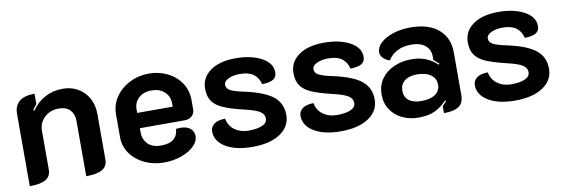

<svg xmlns="http://www.w3.org/2000/svg" viewBox="-44 -801 3231 1102"><g transform="rotate(-10 1571.0 -250.0)"><path d="M59 -413Q59 -459 88.5 -484Q118 -509 178 -509V-449Q166 -435 154 -417L160 -413Q190 -458 237 -483.5Q284 -509 341 -509Q392 -509 431 -486Q470 -463 491.5 -423Q513 -383 513 -333V-67Q513 -27 482 -9Q451 9 388 9V-315Q388 -353 365.5 -377Q343 -401 300 -401Q249 -401 216 -369.5Q183 -338 183 -291V-67Q183 -27 153 -9Q123 9 59 9Z M618 -178V-311Q618 -367 649 -412Q680 -457 731.5 -483Q783 -509 843 -509Q902 -509 951.5 -484.5Q1001 -460 1030 -416.5Q1059 -373 1059 -317V-261Q1059 -239 1042.5 -224Q1026 -209 1001 -209H739V-187Q739 -144 765 -117Q791 -90 843 -90Q893 -90 917.5 -112Q942 -134 942 -169Q960 -171 967 -171Q1004 -171 1025 -154.5Q1046 -138 1046 -108Q1046 -79 1019 -52Q992 -25 945 -8Q898 9 842 9Q780 9 729 -15.5Q678 -40 648 -82.5Q618 -125 618 -178ZM946 -298V-317Q946 -359 917 -385Q888 -411 842 -411Q796 -411 767.5 -385.5Q739 -360 739 -317V-298Z M1144 -118Q1144 -143 1164.5 -160Q1185 -177 1230 -178Q1239 -134 1272 -110.5Q1305 -87 1352 -87Q1403 -87 1432 -100Q1461 -113 1461 -139Q1461 -163 1437.5 -179Q1414 -195 1345 -211Q1270 -229 1228.5 -247Q1187 -265 1167 -293Q1147 -321 1147 -367Q1147 -431 1201 -470Q1255 -509 1349 -509Q1440 -509 1500 -476.5Q1560 -444 1560 -390Q1560 -363 1540 -350Q1520 -337 1474 -336Q1464 -376 1436 -396Q1408 -416 1357 -416Q1319 -416 1291.5 -403Q1264 -390 1264 -369Q1264 -347 1287 -335Q1310 -323 1367 -311Q1479 -287 1529.5 -247Q1580 -207 1580 -138Q1580 -71 1520.5 -31Q1461 9 1358 9Q1262 9 1203.5 -25.5Q1145 -60 1144 -118Z M1659 -118Q1659 -143 1679.5 -160Q1700 -177 1745 -178Q1754 -134 1787 -110.5Q1820 -87 1867 -87Q1918 -87 1947 -100Q1976 -113 1976 -139Q1976 -163 1952.5 -179Q1929 -195 1860 -211Q1785 -229 1743.5 -247Q1702 -265 1682 -293Q1662 -321 1662 -367Q1662 -431 1716 -470Q1770 -509 1864 -509Q1955 -509 2015 -476.5Q2075 -444 2075 -390Q2075 -363 2055 -350Q2035 -337 1989 -336Q1979 -376 1951 -396Q1923 -416 1872 -416Q1834 -416 1806.5 -403Q1779 -390 1779 -369Q1779 -347 1802 -335Q1825 -323 1882 -311Q1994 -287 2044.5 -247Q2095 -207 2095 -138Q2095 -71 2035.5 -31Q1976 9 1873 9Q1777 9 1718.5 -25.5Q1660 -60 1659 -118Z M2139 -158Q2139 -210 2166 -248.5Q2193 -287 2239.5 -307.5Q2286 -328 2342 -328Q2388 -328 2424.5 -313.5Q2461 -299 2492 -270L2497 -275Q2488 -284 2466 -302V-322Q2466 -363 2437 -387Q2408 -411 2356 -411Q2263 -411 2219 -343Q2197 -350 2182 -365.5Q2167 -381 2167 -399Q2167 -429 2194 -454Q2221 -479 2267 -494Q2313 -509 2367 -509Q2473 -509 2531 -459.5Q2589 -410 2589 -325V-75Q2589 -31 2561 -11Q2533 9 2473 9V-32Q2490 -49 2496 -57L2492 -62Q2459 -27 2421.5 -9Q2384 9 2326 9Q2275 9 2232.5 -11Q2190 -31 2164.5 -68.5Q2139 -106 2139 -158ZM2468 -159Q2468 -195 2438.5 -216Q2409 -237 2359 -237Q2313 -237 2286.5 -216.5Q2260 -196 2260 -159Q2260 -121 2286 -101.5Q2312 -82 2358 -82Q2410 -82 2439 -102Q2468 -122 2468 -159Z M2675 -118Q2675 -143 2695.5 -160Q2716 -177 2761 -178Q2770 -134 2803 -110.5Q2836 -87 2883 -87Q2934 -87 2963 -100Q2992 -113 2992 -139Q2992 -163 2968.5 -179Q2945 -195 2876 -211Q2801 -229 2759.5 -247Q2718 -265 2698 -293Q2678 -321 2678 -367Q2678 -431 2732 -470Q2786 -509 2880 -509Q2971 -509 3031 -476.5Q3091 -444 3091 -390Q3091 -363 3071 -350Q3051 -337 3005 -336Q2995 -376 2967 -396Q2939 -416 2888 -416Q2850 -416 2822.5 -403Q2795 -390 2795 -369Q2795 -347 2818 -335Q2841 -323 2898 -311Q3010 -287 3060.5 -247Q3111 -207 3111 -138Q3111 -71 3051.5 -31Q2992 9 2889 9Q2793 9 2734.5 -25.5Q2676 -60 2675 -118Z"/></g></svg>

Font: K2D
Style: Bold
Weight: 700
Designer: Katatrad Aksorn Co.,Ltd.
Foundry: Cadson Demak Co.,Ltd.
Version: Version 1.000; ttfautohint (v1.6)